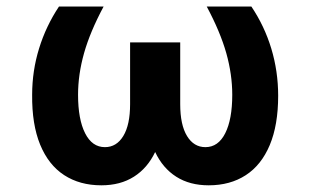

<svg xmlns="http://www.w3.org/2000/svg" viewBox="-20 -550 937 580"><path d="M215.8 -263.7Q215.8 -189.5 237.1 -147.5Q258.3 -105.5 296.9 -105.5Q332 -105.5 352.5 -139.2Q373 -172.9 373 -235.4V-421.9H524.4V-235.4Q524.4 -172.9 544.9 -139.2Q565.4 -105.5 600.6 -105.5Q639.2 -105.5 660.4 -147.5Q681.6 -189.5 681.6 -263.7Q681.6 -325.2 663.6 -389.4Q645.5 -453.6 604.5 -530.3H739.3Q778.8 -471.7 799.6 -403.1Q820.3 -334.5 820.3 -260.7Q820.3 -172.4 794.9 -111.8Q769.5 -51.3 722.4 -20.8Q675.3 9.8 610.4 9.8Q553.2 9.8 512.5 -16.1Q471.7 -42 448.7 -90.8Q425.8 -42.5 384.8 -16.4Q343.8 9.8 286.1 9.8Q221.2 9.8 173.8 -21Q126.5 -51.8 101.3 -113Q76.2 -174.3 77.1 -263.7Q77.1 -335.9 98.1 -403.8Q119.1 -471.7 158.2 -530.3H293Q252 -453.6 233.9 -389.4Q215.8 -325.2 215.8 -263.7Z"/></svg>

Font: Pretendard JP
Style: Bold
Weight: 700
Designer: Base glyphs from Inter by Rasmus Andersson; Hangeul glyphs from Noto Sans CJK(Source Han Sans) by Jang Soo-young and Kan
Foundry: Kil Hyung-jin
Version: Version 1.309